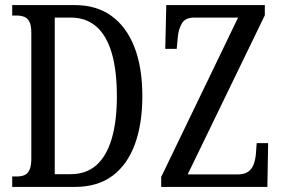

<svg xmlns="http://www.w3.org/2000/svg" viewBox="-20 -734 1107 754"><path d="M28 0V-41H47Q64 -41 76.5 -46.5Q89 -52 96 -67.5Q103 -83 103 -112V-605Q103 -634 95.5 -648.5Q88 -663 75 -668Q62 -673 44 -673H28V-714H275Q358 -714 417 -672Q476 -630 507.5 -550Q539 -470 539 -356Q539 -247 509.5 -167Q480 -87 421.5 -43.5Q363 0 275 0ZM257 -50Q318 -50 358 -85Q398 -120 418.5 -188.5Q439 -257 439 -356Q439 -456 419 -525Q399 -594 358.5 -629.5Q318 -665 258 -665H195V-50ZM613 0V-39L915 -665H743Q707 -665 693.5 -641Q680 -617 678 -585L674 -542H629L633 -714H1020V-674L717 -49H914Q940 -49 955 -60Q970 -71 976.5 -89.5Q983 -108 985 -130L988 -172H1033L1030 0Z"/></svg>

Font: Noto Serif ExtraCondensed
Style: Regular
Weight: 400
Width: 2
Designer: Monotype Design Team
Foundry: Monotype Imaging Inc.
Version: Version 2.013